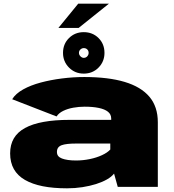

<svg xmlns="http://www.w3.org/2000/svg" viewBox="-20 -1014 942 1042"><path d="M344 8Q387 8 427.2 1.8Q467.5 -4.5 501.5 -15.2Q535.5 -26 560.8 -40.5Q586 -55 599 -72L619 0H836.5V-350.5Q836.5 -435 790.8 -489Q745 -543 656.2 -569.5Q567.5 -596 437.5 -596Q377.5 -596 316.2 -588.2Q255 -580.5 200.8 -566Q146.5 -551.5 105.8 -528.8Q65 -506 46 -475.5L287 -382Q299 -400.5 323 -412.2Q347 -424 377.8 -429.5Q408.5 -435 439 -435Q484 -435 516.2 -428.2Q548.5 -421.5 566 -407.5Q583.5 -393.5 583.5 -370.5V-363.5H357.5Q277.5 -363.5 216.8 -352.5Q156 -341.5 115.5 -319.2Q75 -297 55 -262.8Q35 -228.5 35 -181.5Q35 -132.5 55.2 -96.5Q75.5 -60.5 115.5 -37.5Q155.5 -14.5 212.5 -3.2Q269.5 8 344 8ZM393 -143Q368.5 -143 349.2 -145.8Q330 -148.5 316.2 -153.8Q302.5 -159 295.8 -167.5Q289 -176 289 -189.5Q289 -203 295.2 -212Q301.5 -221 314 -225.8Q326.5 -230.5 346.8 -232.8Q367 -235 394 -235H578.5V-202.5Q563 -185.5 533.2 -171.8Q503.5 -158 466.5 -150.5Q429.5 -143 393 -143ZM434.5 -614.5Q482.5 -614.5 514.8 -647.2Q547 -680 547 -727Q547 -775.5 514.8 -807.5Q482.5 -839.5 434.5 -839.5Q387 -839.5 354.5 -807.5Q322 -775.5 322 -727Q322 -680 354.5 -647.2Q387 -614.5 434.5 -614.5ZM434.5 -700Q425 -700 416.8 -708.2Q408.5 -716.5 408.5 -727Q408.5 -738.5 416.8 -745.8Q425 -753 434.5 -753Q446 -753 453.5 -745.8Q461 -738.5 461 -727Q461 -716.5 453.5 -708.2Q446 -700 434.5 -700ZM297 -862.5H407L571 -994H404.5Z"/></svg>

Font: Anybody Expanded Black
Style: Regular
Weight: 900
Width: 7
Designer: Tyler Finck
Foundry: Etcetera Type Company
Version: Version 1.113;gftools[0.9.25]